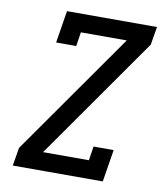

<svg xmlns="http://www.w3.org/2000/svg" viewBox="-82 -805 765 874"><g transform="rotate(10 300.0 -367.5)"><path d="M36 0 50 -84 448 -651H236L226 -586H133L157 -735H573L559 -651L161 -84H373L383 -149H476L452 0Z"/></g></svg>

Font: Iosevka Etoile Medium
Style: Italic
Weight: 500
Italic angle: -9°
Designer: Belleve Invis
Foundry: Belleve Invis
Version: Version 22.1.2; ttfautohint (v1.8.4)